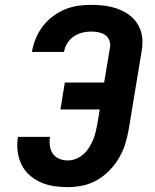

<svg xmlns="http://www.w3.org/2000/svg" viewBox="-20 -763 640 791"><path d="M259 8Q229 8 200.5 3.5Q172 -1 146.5 -12.5Q121 -24 100.5 -42.5Q80 -61 68 -86.5Q56 -112 52.5 -141Q49 -170 54 -199H186Q183 -181 185.5 -162.5Q188 -144 197.5 -130Q207 -116 223.5 -109Q240 -102 259 -102Q276 -102 292.5 -108.5Q309 -115 323 -127Q337 -139 346.5 -154.5Q356 -170 363 -186Q370 -202 374 -219Q378 -236 381 -252L391 -312H229L247 -423H409L433 -567Q436 -582 430.5 -596.5Q425 -611 413 -619Q401 -627 386 -630Q371 -633 355 -633Q337 -633 318.5 -628.5Q300 -624 284 -613Q268 -602 257.5 -585.5Q247 -569 244 -550Q244 -550 244 -549.5Q244 -549 244 -549H112Q112 -550 112 -550.5Q112 -551 112 -552Q117 -580 128 -606Q139 -632 156.5 -655Q174 -678 197.5 -695.5Q221 -713 247 -724Q273 -735 300.5 -739Q328 -743 355 -743Q377 -743 398.5 -741Q420 -739 440.5 -734Q461 -729 480 -720.5Q499 -712 515 -699.5Q531 -687 542.5 -670.5Q554 -654 560.5 -634Q567 -614 567 -592Q567 -570 563 -549L511 -234Q506 -204 497 -173.5Q488 -143 471.5 -114.5Q455 -86 432 -62Q409 -38 380.5 -21.5Q352 -5 320.5 1.5Q289 8 259 8Z"/></svg>

Font: Iosevka Curly XBdExObl
Style: Regular
Weight: 800
Width: 7
Italic angle: -9°
Monospace: yes
Designer: Belleve Invis
Foundry: Belleve Invis
Version: Version 11.1.0; ttfautohint (v1.8.3)